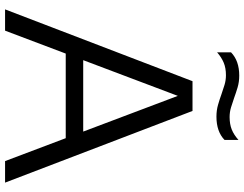

<svg xmlns="http://www.w3.org/2000/svg" viewBox="-123 -841 964 758"><g transform="rotate(90 359.0 -462.0)"><path d="M17 0 300.5 -740H418L701 0H616L525.5 -239.5H191.5L101 0ZM217.5 -308.5H499.5L358.5 -682ZM440.5 -834.5Q415.5 -834.5 393.8 -840.8Q372 -847 351.5 -854.5Q333 -861 314.8 -866.5Q296.5 -872 277 -872Q248.5 -872 227.5 -863.2Q206.5 -854.5 186.5 -837V-892Q220 -924.5 278.5 -924.5Q303.5 -924.5 325.2 -918Q347 -911.5 367.5 -904Q386 -897.5 404.2 -892Q422.5 -886.5 442 -886.5Q470.5 -886.5 491.5 -895Q512.5 -903.5 532.5 -921.5V-866.5Q499.5 -834.5 440.5 -834.5Z"/></g></svg>

Font: Encode Sans SmExp
Style: Regular
Weight: 400
Width: 6
Designer: Multiple Designers
Foundry: Impallari Type
Version: Version 3.002; ttfautohint (v1.8.3) -l 8 -r 50 -G 200 -x 14 